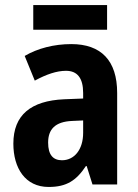

<svg xmlns="http://www.w3.org/2000/svg" viewBox="-20 -732 546 762"><path d="M405 -712H112V-614H405ZM263 -557C194 -557 129 -540 78 -510L118 -412C164 -437 205 -451 242 -451C287 -451 310 -422 310 -363V-341L234 -338C103 -332 33 -276 33 -162C33 -65 80 10 173 10C245 10 283 -16 321 -73H324L347 0H445V-363C445 -492 381 -557 263 -557ZM266 -252 310 -254V-205C310 -137 274 -96 226 -96C191 -96 171 -117 171 -166C171 -219 199 -249 266 -252Z"/></svg>

Font: Noto Sans Devanagari UI Condensed
Style: Bold
Weight: 700
Width: 3
Designer: Jelle Bosma - Monotype Design Team
Foundry: Monotype Imaging Inc.
Version: Version 2.004